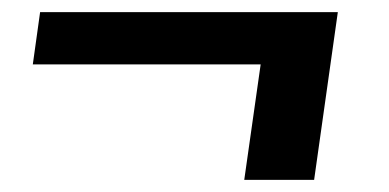

<svg xmlns="http://www.w3.org/2000/svg" viewBox="-20 -400 640 316"><path d="M409 -294H34L46 -380H536L497 -104H382Z"/></svg>

Font: Krub SemiBold
Style: Italic
Weight: 600
Italic angle: -8°
Designer: Ekaluck Peanpanawate
Foundry: Cadson Demak Co.,Ltd.
Version: Version 1.000; ttfautohint (v1.6)